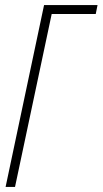

<svg xmlns="http://www.w3.org/2000/svg" viewBox="-20 -734 403 754"><path d="M2 0H39L183 -679H356L363 -714H153Z"/></svg>

Font: Noto Sans ExtraCondensed ExtraLight
Style: Italic
Weight: 200
Width: 2
Italic angle: -12°
Designer: Monotype Design Team
Foundry: Monotype Imaging Inc.
Version: Version 2.013